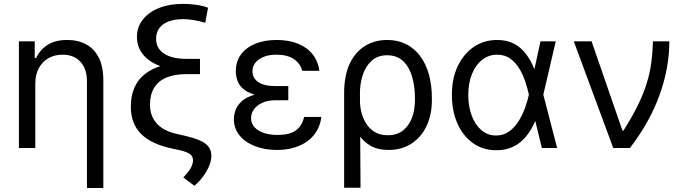

<svg xmlns="http://www.w3.org/2000/svg" viewBox="-20 -757 3500 982"><path d="M160.5 -328.1V0H76.7V-545.5H157.7V-460.2H164.8Q183.9 -501.8 223 -527.2Q262.1 -552.6 323.9 -552.6Q379.3 -552.6 420.8 -530Q462.4 -507.5 485.4 -461.8Q508.5 -416.2 508.5 -346.6V204.5H424.7V-340.9Q424.7 -404.8 391.5 -441.1Q358.3 -477.3 299.7 -477.3Q259.9 -477.3 228.5 -459.9Q197.1 -442.5 178.8 -409.1Q160.5 -375.7 160.5 -328.1Z M1044 -717.3 1029.8 -640.6Q965.6 -659.1 917.6 -659.1Q873.9 -659.1 842.7 -647.4Q811.4 -635.7 794.9 -613.3Q778.4 -590.9 778.4 -558.9Q778.4 -509.6 819.1 -482.8Q859.7 -456 933.2 -456H1002.8V-397.7H930.4Q855.5 -397.7 799.2 -418.9Q742.9 -440 711.6 -478.3Q680.4 -516.7 680.4 -568.2Q680.4 -618.6 710.2 -656.6Q740.1 -694.6 793 -715.9Q845.9 -737.2 915.5 -737.2Q952.4 -737.2 986.9 -731.9Q1021.3 -726.6 1044 -717.3ZM930.4 -436.1H1002.8V-377.8H933.2Q872.9 -377.8 831.3 -360.4Q789.8 -343 768.5 -308.2Q747.2 -273.4 747.2 -220.9Q747.2 -164.8 780.5 -126.8Q813.9 -88.8 876.4 -73.9L931.8 -61.1Q1002.1 -44.7 1031.6 -21.7Q1061.1 1.4 1061.1 40.5Q1060.7 64.6 1049.9 91.3Q1039.1 117.9 1019.9 144Q1000.7 170.1 974.4 193.2L917.6 150.6Q950.6 114.7 959 95.7Q967.3 76.7 967.3 63.9Q967.3 41.9 951 30.4Q934.7 18.8 893.5 9.9L866.5 4.3Q755 -18.8 702.1 -71.4Q649.1 -123.9 649.1 -211.6Q649.1 -321.7 721.9 -378.9Q794.7 -436.1 930.4 -436.1Z M1380.7 -284.1H1454.5V-244.3H1389.2Q1350.9 -244.3 1322.8 -231.9Q1294.7 -219.5 1279.5 -198.7Q1264.2 -177.9 1264.2 -152Q1264.2 -113.6 1301.5 -90.2Q1338.8 -66.8 1400.6 -66.8Q1460.2 -66.8 1492.5 -89.5Q1524.9 -112.2 1535.5 -159.1H1623.6Q1619 -120.7 1601.2 -89.5Q1583.5 -58.2 1554 -36Q1524.5 -13.8 1484.7 -2Q1445 9.9 1396.3 9.9Q1333.1 9.9 1283.2 -9.8Q1233.3 -29.5 1204.7 -65Q1176.1 -100.5 1176.1 -147.7Q1176.1 -169.4 1184.5 -193.2Q1192.8 -217 1214.7 -237.6Q1236.5 -258.2 1276.8 -271.1Q1317.1 -284.1 1380.7 -284.1ZM1454.5 -261.4H1380.7Q1318.5 -261.4 1280 -273.4Q1241.5 -285.5 1221.1 -304.9Q1200.6 -324.2 1193.4 -347.3Q1186.1 -370.4 1186.1 -392Q1186.1 -442.5 1212.4 -478.3Q1238.6 -514.2 1285.7 -533.4Q1332.7 -552.6 1394.9 -552.6Q1457 -552.6 1503.7 -533.7Q1550.4 -514.9 1578.7 -479.6Q1606.9 -444.2 1613.6 -394.9H1525.6Q1516.7 -431.8 1483.3 -454.5Q1449.9 -477.3 1394.9 -477.3Q1338.8 -477.3 1305 -453.7Q1271.3 -430 1271.3 -392Q1271.3 -358 1300.6 -337.4Q1329.9 -316.8 1389.2 -316.8H1454.5Z M1740.1 203.1V-279.8Q1740.1 -371.4 1769 -432Q1797.9 -492.5 1847.8 -522.5Q1897.7 -552.6 1960.2 -552.6Q2014.2 -552.6 2056.5 -531.4Q2098.7 -510.3 2128.4 -471.1Q2158 -431.8 2173.5 -377Q2188.9 -322.1 2188.9 -254.3V-244.3Q2188.9 -170.5 2161.9 -113.1Q2134.9 -55.8 2085.2 -22.9Q2035.5 9.9 1967.3 9.9Q1911.9 9.9 1874.1 -12.1Q1836.3 -34.1 1810.5 -74.6Q1784.8 -115.1 1765.6 -170.5L1821 -240.1Q1821 -214.5 1828.1 -184.3Q1835.2 -154.1 1851.6 -127.1Q1867.9 -100.1 1895.2 -82.7Q1922.6 -65.3 1963.1 -65.3Q2010.7 -65.3 2041.5 -90Q2072.4 -114.7 2087.4 -155.4Q2102.3 -196 2102.3 -244.3V-254.3Q2102.3 -316.8 2087.2 -366.7Q2072.1 -416.5 2040.7 -445.5Q2009.2 -474.4 1960.2 -474.4Q1910.5 -474.4 1879.6 -445.3Q1848.7 -416.2 1834.7 -371.8Q1820.7 -327.4 1821 -281.2L1823.9 203.1Z M2517 11.4Q2448.9 10.7 2398.1 -25.7Q2347.3 -62.1 2319.2 -126.1Q2291.2 -190 2291.2 -272.7Q2291.2 -354.8 2320.8 -417.8Q2350.5 -480.8 2402.7 -516.7Q2454.9 -552.6 2522.7 -552.6Q2572.4 -552.6 2608.7 -533.6Q2644.9 -514.6 2670.3 -480.8Q2695.7 -447.1 2713.1 -403.4H2745.7L2758.5 -274.1L2829.5 0H2751.4L2684.7 -274.1Q2679.3 -300.1 2668.3 -334.5Q2657.3 -369 2638.8 -401.6Q2620.4 -434.3 2591.8 -455.8Q2563.2 -477.3 2522.7 -477.3Q2479.4 -477.3 2446 -451Q2412.6 -424.7 2393.8 -378.2Q2375 -331.7 2375 -271.3Q2375 -212.4 2392.8 -165.3Q2410.5 -118.3 2442.5 -91.1Q2474.4 -63.9 2517 -63.9Q2556.5 -63.9 2585.6 -85.8Q2614.7 -107.6 2634.6 -140.8Q2654.5 -174 2666.7 -209.3Q2679 -244.7 2684.7 -271.3L2744.3 -545.5H2822.4L2758.5 -271.3L2745.7 -137.8H2717.3Q2698.9 -93.8 2671.3 -59.8Q2643.8 -25.9 2605.6 -7.1Q2567.5 11.7 2517 11.4Z M3116.5 0 2914.8 -545.5H3005.7L3163.4 -89.5H3169Q3214.8 -161.9 3243.8 -221.6Q3272.7 -281.2 3288.7 -334.2Q3304.7 -387.1 3311.4 -438.4Q3318.2 -489.7 3319.6 -545.5H3403.4Q3403.4 -409.1 3353 -270.1Q3302.6 -131 3201.7 0Z"/></svg>

Font: InterMG
Style: Regular
Weight: 400
Designer: Rasmus Andersson
Foundry: rsms
Version: Version 3.019;December 26, 2023;FontCreator 15.0.0.2955 64-b